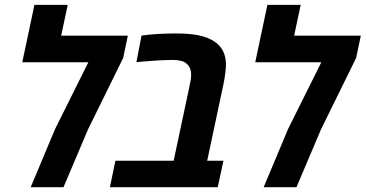

<svg xmlns="http://www.w3.org/2000/svg" viewBox="-20 -780 1523 800"><path d="M107.9 0 209.5 -242.2 348.1 -520.5H72.8L123.5 -759.8H262.2L234.9 -631.3H512.7L493.2 -538.6L346.7 -240.7L244.6 0Z M438 0 460.9 -110.4H703.6L770 -422.9Q772.9 -436 774.7 -447.3Q776.4 -458.5 776.4 -468.8Q776.4 -484.4 771.5 -495.8Q766.6 -507.3 756.8 -515.1Q747.1 -523.9 731.7 -527.1Q716.3 -530.3 699.7 -530.3Q680.2 -530.3 660.2 -529.3Q640.1 -528.3 617.7 -526.9Q595.2 -525.4 568.4 -522.9L548.3 -521L569.8 -631.8Q601.6 -636.2 637.2 -638.4Q672.9 -640.6 712.9 -640.6Q772.5 -640.6 810.1 -632.3Q847.7 -624 872.6 -607.4Q889.6 -596.2 900.1 -582Q910.6 -567.9 915.5 -551.3Q918.5 -542 919.9 -532.5Q921.4 -522.9 921.4 -511.7Q921.4 -499.5 919.7 -483.9Q918 -468.3 915.3 -451.7Q912.6 -435.1 909.2 -420.4L843.3 -110.4H911.1L887.2 0Z M1078.6 0 1180.2 -242.2 1318.8 -520.5H1043.5L1094.2 -759.8H1232.9L1205.6 -631.3H1483.4L1463.9 -538.6L1317.4 -240.7L1215.3 0Z"/></svg>

Font: Open Sans SemiCondensed
Style: Bold Italic
Weight: 700
Width: 4
Italic angle: -12°
Designer: Monotype Design Team
Foundry: Monotype Imaging Inc.
Version: Version 3.003